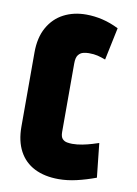

<svg xmlns="http://www.w3.org/2000/svg" viewBox="-83 -767 593 833"><g transform="rotate(10 213.5 -350.0)"><path d="M343 -534 373 -677Q337 -695 301 -703.5Q265 -712 229 -712Q174 -712 130.5 -689.5Q87 -667 61.5 -622Q36 -577 36 -511V-184Q36 -121 59.5 -77Q83 -33 127.5 -10.5Q172 12 234 12Q272 12 313 2.5Q354 -7 397 -23L381 -173Q372 -170 352.5 -164Q333 -158 310 -153.5Q287 -149 266 -149Q256 -149 243.5 -151Q231 -153 222.5 -162Q214 -171 214 -192V-494Q214 -520 223 -531.5Q232 -543 245 -546Q258 -549 269 -549Q292 -549 308 -545Q324 -541 343 -534Z"/></g></svg>

Font: Advent Pro Black
Style: Regular
Weight: 900
Version: Version 3.000